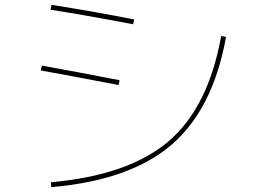

<svg xmlns="http://www.w3.org/2000/svg" viewBox="-20 -750 1040 790"><path d="M189 0Q511 -29 674.5 -169.5Q838 -310 890 -602L910 -598Q857 -302 686.5 -155Q516 -8 191 20ZM148 -460 152 -480Q287 -456 472 -420L468 -400Q283 -436 148 -460ZM188 -710 192 -730Q364 -703 532 -670L528 -650Q318 -690 188 -710Z"/></svg>

Font: Mplus 1p Thin
Style: Regular
Weight: 250
Version: Version 1.061